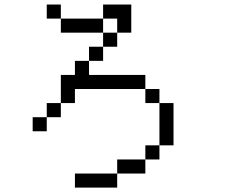

<svg xmlns="http://www.w3.org/2000/svg" viewBox="-20 -770 1040 852"><path d="M500 0H312.5V62.5H500ZM500 0H625V-62.5H500ZM625 -62.5H687.5V-125H625ZM687.5 -125H750V-312.5H687.5ZM187.5 -250H125V-187.5H187.5ZM187.5 -250H250V-312.5H187.5ZM250 -312.5H312.5V-375H625V-312.5H687.5V-375H625V-437.5H375V-500H312.5V-437.5H250Q250 -437.5 250 -312.5ZM375 -500H437.5V-562.5H375ZM437.5 -562.5H500V-625H437.5ZM437.5 -625V-687.5H250V-625ZM500 -625H562.5Q562.5 -625 562.5 -750H437.5V-687.5H500ZM250 -687.5V-750H187.5V-687.5Z"/></svg>

Font: Unifont
Style: Regular
Weight: 500
Version: Version 15.1.04